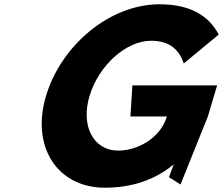

<svg xmlns="http://www.w3.org/2000/svg" viewBox="-20 -860 1040 895"><path d="M789.9 -93.8 767.6 -34 821.5 0 948.9 -317 992.1 -462H597.1L587.9 -317H757.9C727.8 -216 621.5 -158 531.5 -158C415.5 -158 355.5 -272 397.2 -412C439.8 -555 568 -670 684 -670C757 -670 811.4 -641 836.4 -564L999.6 -699C953.5 -786 868.6 -840 723.6 -840C491.6 -840 264.7 -649 194.2 -412C123.9 -176 247 15 469 15C588.6 15 698.9 -18.3 789.9 -93.8Z"/></svg>

Font: Hussar
Style: BdOblThree
Weight: 700
Foundry: Cannot Into Space Fonts
Version: Version 2.00